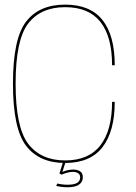

<svg xmlns="http://www.w3.org/2000/svg" viewBox="-20 -700 590 830"><path d="M261.5 4.5Q370.5 4.5 423.2 -64Q476 -132.5 476 -259.5H464.5Q464.5 -137.5 414.2 -72Q364 -6.5 261.5 -6.5Q157.5 -6.5 102.5 -77.5Q47.5 -148.5 47.5 -338.5Q47.5 -528.5 102.2 -598.8Q157 -669 261.5 -669Q364 -669 414.2 -605.2Q464.5 -541.5 464.5 -418H476Q476 -546.5 423.2 -613.2Q370.5 -680 261.5 -680Q149.5 -680 92.8 -606.5Q36 -533 36 -338.5Q36 -143.5 93 -69.5Q150 4.5 261.5 4.5ZM272.5 109.5Q286 109.5 298 107.2Q310 105 319 99.8Q328 94.5 333 86Q338 77.5 338 65.5Q338 47.5 325.5 40.2Q313 33 296.5 33Q282.5 33 268 36.8Q253.5 40.5 246 45.5V55Q258.5 49.5 271.8 46.2Q285 43 296 43Q309 43 317.8 48.8Q326.5 54.5 326.5 66.5Q326.5 83 313 90.8Q299.5 98.5 273 98.5Q259.5 98.5 248 97Q236.5 95.5 227.5 93.5L223 104Q232.5 106 245 107.8Q257.5 109.5 272.5 109.5ZM246 55 263.5 0H252.5L237 50Z"/></svg>

Font: Anybody UltraCondensed Thin Thin
Style: Regular
Weight: 250
Version: Version 1.111